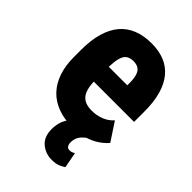

<svg xmlns="http://www.w3.org/2000/svg" viewBox="-215 -630 911 911"><g transform="rotate(45 240.5 -174.5)"><path d="M265.6 9.8Q210.4 9.8 167.5 -6.3Q124.5 -22.5 95.2 -53.5Q65.9 -84.5 50.8 -129.2Q35.6 -173.8 35.6 -231V-280.8Q35.6 -344.7 49.6 -392.8Q63.5 -440.9 90.3 -473.1Q117.2 -505.4 157.7 -521.7Q198.2 -538.1 251 -538.1Q300.3 -538.1 338.4 -522.5Q376.5 -506.8 402.3 -475.3Q428.2 -443.8 441.7 -396.2Q455.1 -348.6 455.1 -285.2V-215.3H94.7V-315.4H309.6V-330.1Q309.6 -362.3 303.2 -381.3Q296.9 -400.4 283.7 -408.9Q270.5 -417.5 250 -417.5Q229.5 -417.5 216.6 -409.9Q203.6 -402.3 196.8 -386.2Q189.9 -370.1 187.3 -343.8Q184.6 -317.4 184.6 -280.8V-231Q184.6 -195.3 190.4 -172.1Q196.3 -148.9 208 -135.5Q219.7 -122.1 236.6 -116.5Q253.4 -110.8 275.9 -110.8Q308.6 -110.8 337.2 -122.3Q365.7 -133.8 385.7 -156.2L445.8 -64.9Q431.6 -47.4 406.5 -29.8Q381.3 -12.2 345.9 -1.2Q310.5 9.8 265.6 9.8ZM290.5 -45.9 368.7 -16.6Q347.7 -2.9 334.7 9.8Q321.8 22.5 316.2 35.9Q310.5 49.3 310.5 66.4Q310.5 79.1 315.9 87.9Q321.3 96.7 333.5 96.7Q343.8 96.7 350.1 93.8Q356.4 90.8 361.8 87.9L376.5 167Q366.2 174.3 349.4 181.4Q332.5 188.5 305.7 188.5Q263.7 188.5 233.2 162.4Q202.6 136.2 202.6 85.4Q202.6 61.5 209.5 38.1Q216.3 14.6 235.4 -6.6Q254.4 -27.8 290.5 -45.9Z"/></g></svg>

Font: Roboto Condensed ExtraBold
Style: Regular
Weight: 800
Designer: Christian Robertson
Foundry: Google
Version: Version 3.008; 2023